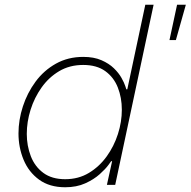

<svg xmlns="http://www.w3.org/2000/svg" viewBox="-20 -780 804 810"><path d="M255 10Q189 10 145 -22Q101 -54 79.5 -106Q58 -158 58 -217Q58 -274 76.5 -331Q95 -388 130 -435.5Q165 -483 216 -511.5Q267 -540 331 -540Q376 -540 408 -526Q440 -512 460.5 -492Q481 -472 492.5 -451.5Q504 -431 508.5 -417Q513 -403 513 -403H517L593 -760H628L466 0H431L453 -100H449Q449 -100 437 -83.5Q425 -67 400.5 -45Q376 -23 339.5 -6.5Q303 10 255 10ZM695 -611 727 -760H764L722 -611ZM255 -24Q311 -24 355 -50.5Q399 -77 430 -120Q461 -163 477.5 -214.5Q494 -266 494 -317Q494 -368 477 -411Q460 -454 424 -480Q388 -506 331 -506Q274 -506 230 -480Q186 -454 155.5 -411Q125 -368 109 -317Q93 -266 93 -215Q93 -165 110 -121Q127 -77 163 -50.5Q199 -24 255 -24Z"/></svg>

Font: Be Vietnam Pro Thin
Style: Italic
Weight: 100
Italic angle: -12°
Designer: Lam Bao, Tony Le, Vietanh Nguyen
Foundry: Yellow Type Foundry
Version: Version 1.002; ttfautohint (v1.8.3)